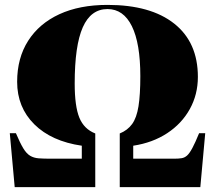

<svg xmlns="http://www.w3.org/2000/svg" viewBox="-20 -764 878 784"><path d="M40 0 20 -220H45Q62 -180 75 -158.5Q88 -137 103 -128Q118 -119 138 -117.5Q158 -116 188 -116H314V-169Q190 -187 120 -256.5Q50 -326 50 -430Q50 -527 95 -597.5Q140 -668 222.5 -706Q305 -744 419 -744Q595 -744 691.5 -667.5Q788 -591 788 -450Q788 -378 755 -318.5Q722 -259 662.5 -220Q603 -181 524 -169V-116H691Q709 -116 721.5 -118Q734 -120 744 -129Q754 -138 765.5 -159.5Q777 -181 793 -220H818L798 0H469V-219Q501 -232 519.5 -257.5Q538 -283 545.5 -330Q553 -377 553 -453Q553 -587 518.5 -657Q484 -727 419 -727Q351 -727 318 -652.5Q285 -578 285 -423Q285 -330 304 -283.5Q323 -237 369 -219V0Z"/></svg>

Font: Display Black
Style: Regular
Weight: 900
Designer: Latin by Veronika Burian and Jose Scaglione. Greek by Irene Vlachou. Cyrillic by Vera Evstafieva.
Foundry: TypeTogether
Version: Version 3.002